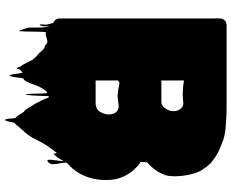

<svg xmlns="http://www.w3.org/2000/svg" viewBox="-100 -640 933 774"><g transform="rotate(90 367.0 -253.5)"><path d="M706 -205Q706 -185 700 -159Q685 -98 640 -59Q639 -58 638 -57Q637 -56 636 -55Q636 -43 639 -28.5Q642 -14 642.5 -1Q643 12 633 20Q625 27 624.5 16Q624 5 627 -13Q630 -31 630 -44Q622 -26 610 -12Q609 -11 607 -9Q605 -7 603 -5Q600 -2 600 -2Q599 -6 598.5 -9.5Q598 -13 598 -17Q590 -7 582.5 3.5Q575 14 567 25Q554 45 544 66.5Q534 88 519 107Q512 115 504.5 123.5Q497 132 490 140Q487 144 483.5 148Q480 152 476 154Q474 159 472 171.5Q470 184 467 190Q467 191 465.5 192.5Q464 194 463 193Q461 190 460.5 186Q460 182 459 178Q458 171 458 164.5Q458 158 456 151Q455 150 451.5 147Q448 144 447 142Q446 141 446 140.5Q446 140 445 139L440 131Q438 128 436 124.5Q434 121 432 118Q432 118 430 116.5Q428 115 424 112Q420 108 417.5 102.5Q415 97 412 93Q404 81 397 68.5Q390 56 384 43Q382 37 380 34Q379 29 376.5 25Q374 21 372 16L368 18Q367 38 366.5 58.5Q366 79 364 99Q364 102 362.5 106.5Q361 111 360 109Q358 87 358 66Q358 45 356 24Q356 22 355 23.5Q354 25 352 25Q350 27 348 27L342 35L333 50Q327 61 323 73Q319 85 314 96L311 103Q311 104 310.5 104.5Q310 105 310 106Q308 109 306 112Q304 115 301 117Q299 119 297 119Q294 131 293 143Q292 155 289 166Q288 168 287.5 171.5Q287 175 285 175Q283 175 282.5 171.5Q282 168 281 166Q278 155 277.5 144Q277 133 273 122Q270 125 267 128Q264 131 261 133Q260 136 258.5 142Q257 148 252 141Q251 139 250.5 136.5Q250 134 249 132Q247 130 245.5 127Q244 124 242 122Q242 121 241.5 121Q241 121 241 120Q234 108 228.5 95.5Q223 83 213 73Q212 71 211 70Q210 69 209 68L202 62Q200 60 197.5 58Q195 56 193 54Q189 49 184 43.5Q179 38 173 34Q167 32 168.5 33Q170 34 171.5 35Q173 36 166 33Q162 31 159.5 27.5Q157 24 152 23Q145 22 139 24Q133 26 126 28Q118 30 114 29Q110 29 110 28Q108 50 108 82Q108 114 106 137Q106 139 104.5 135Q103 131 102 130Q99 122 96.5 114.5Q94 107 92 100Q91 79 91.5 58Q92 37 87 16Q86 10 86.5 18Q87 26 86.5 36.5Q86 47 82 52Q78 57 79 45Q80 33 80 26L73 -1Q69 -3 66 -5Q55 -13 55 -27V-645Q55 -652 54.5 -659Q54 -666 55 -673Q55 -680 57 -684Q59 -688 63 -693Q72 -700 82 -700H203Q213 -700 239 -700Q265 -700 298 -700Q331 -700 362 -700Q393 -700 414 -700Q428 -700 441 -699.5Q454 -699 466 -698Q470 -698 473.5 -697.5Q477 -697 481 -697Q491 -696 500 -695.5Q509 -695 518 -693Q523 -692 527.5 -691Q532 -690 536 -689Q538 -689 539 -688Q544 -687 547 -686Q550 -685 553 -683Q556 -682 558.5 -681Q561 -680 564 -679Q601 -666 629 -643Q632 -641 635 -638.5Q638 -636 640 -634Q645 -629 648 -625Q654 -619 661 -607Q667 -600 671 -591.5Q675 -583 678 -574Q687 -547 690 -514Q692 -494 690.5 -474.5Q689 -455 682 -443Q681 -440 680 -437.5Q679 -435 677 -432Q674 -425 670 -419Q666 -413 661 -407Q659 -405 657 -402Q655 -399 653 -397L644 -388Q641 -386 635 -380Q634 -373 634 -366.5Q634 -360 633 -353Q639 -350 644.5 -345.5Q650 -341 652 -339L667 -324Q675 -316 684 -300Q706 -262 706 -220ZM313 -527 305 -528V-437H390Q395 -437 399 -438Q410 -442 418 -453.5Q426 -465 428 -478Q429 -486 428 -494Q427 -502 423 -509Q420 -515 413 -520Q413 -520 413 -520.5Q413 -521 412 -521Q405 -526 397 -525.5Q389 -525 381 -524Q371 -523 361 -523Q351 -523 341 -524Q334 -524 327 -525Q320 -526 313 -527ZM305 -172H397Q402 -172 410 -174Q429 -179 437.5 -202.5Q446 -226 438 -245L436 -250Q434 -253 430 -257Q420 -267 404 -264.5Q388 -262 375 -261Q365 -260 355.5 -261.5Q346 -263 336 -264Q330 -266 324 -266.5Q318 -267 313 -268L305 -262Z"/></g></svg>

Font: Rubik Wet Paint
Style: Regular
Weight: 400
Designer: Hubert and Fischer, NaN
Foundry: Hubert and Fischer, NaN
Version: Version 2.200